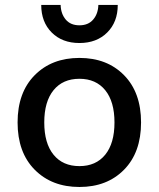

<svg xmlns="http://www.w3.org/2000/svg" viewBox="-20 -743 640 773"><path d="M454.1 -723.1Q454.1 -654.3 411.6 -612.1Q369.1 -569.8 299.8 -569.8Q230.5 -569.8 188.2 -612.1Q146 -654.3 146 -723.1H224.1Q225.1 -687.5 244.6 -664.3Q264.2 -641.1 299.8 -641.1Q335.4 -641.1 355.2 -664.3Q375 -687.5 376 -723.1ZM119.6 -440.2Q188.5 -509.8 299.8 -509.8Q411.1 -509.8 479.5 -440.2Q547.9 -370.6 547.9 -250Q547.9 -129.4 479.5 -59.8Q411.1 9.8 299.8 9.8Q188.5 9.8 119.6 -59.8Q50.8 -129.4 50.8 -250Q50.8 -370.6 119.6 -440.2ZM299.8 -425.8Q232.9 -425.8 195.6 -379.9Q158.2 -334 158.2 -250Q158.2 -166 195.6 -120.1Q232.9 -74.2 299.8 -74.2Q366.2 -74.2 403.6 -120.1Q440.9 -166 440.9 -250Q440.9 -334 403.6 -379.9Q366.2 -425.8 299.8 -425.8Z"/></svg>

Font: Work Sans Medium
Style: Regular
Weight: 500
Designer: Wei Huang
Foundry: Wei Huang
Version: Version 2.012